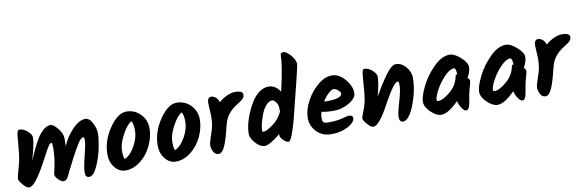

<svg xmlns="http://www.w3.org/2000/svg" viewBox="-54 -1267 5198 1714"><g transform="rotate(-10 2545.5 -410.0)"><path d="M698 -528Q737 -528 763 -476Q789 -424 789 -381Q789 -338 772.5 -253.5Q756 -169 720.5 -90.5Q685 -12 644 -12Q611 -12 611 -57Q611 -102 637 -204Q663 -306 663 -338Q663 -370 653 -370Q632 -370 603 -324Q574 -278 533.5 -201Q493 -124 483 -102Q473 -80 466.5 -67Q460 -54 452 -40Q420 13 367 -40Q340 -67 340 -89Q340 -93 356.5 -165.5Q373 -238 373 -331Q373 -370 364 -370Q352 -370 336 -346Q320 -322 287 -259Q254 -196 230 -155Q146 -12 102 -12Q80 -12 47.5 -49Q15 -86 15 -105.5Q15 -125 37.5 -199.5Q60 -274 66.5 -358Q73 -442 78.5 -489Q84 -536 102 -536Q140 -536 175.5 -504.5Q211 -473 211 -447Q211 -388 168 -241Q238 -408 286 -467Q337 -528 384 -528Q410 -528 448.5 -480Q487 -432 487 -390.5Q487 -349 486 -318Q517 -396 580 -462Q643 -528 698 -528Z M1101 -436Q1058 -411 1015.5 -331Q973 -251 973 -190.5Q973 -130 985 -114Q1039 -138 1079 -211Q1119 -284 1119 -348Q1119 -412 1101 -436ZM974 -12Q919 -12 879 -61Q839 -110 839 -180Q839 -305 916.5 -417Q994 -529 1070 -529Q1146 -529 1198 -475.5Q1250 -422 1250 -346.5Q1250 -271 1214 -193Q1178 -115 1113 -63.5Q1048 -12 974 -12Z M1557 -436Q1514 -411 1471.5 -331Q1429 -251 1429 -190.5Q1429 -130 1441 -114Q1495 -138 1535 -211Q1575 -284 1575 -348Q1575 -412 1557 -436ZM1430 -12Q1375 -12 1335 -61Q1295 -110 1295 -180Q1295 -305 1372.5 -417Q1450 -529 1526 -529Q1602 -529 1654 -475.5Q1706 -422 1706 -346.5Q1706 -271 1670 -193Q1634 -115 1569 -63.5Q1504 -12 1430 -12Z M1811 -359 1805 -472Q1805 -528 1840 -528Q1860 -528 1879.5 -513Q1899 -498 1909 -466Q1943 -496 1983.5 -514.5Q2024 -533 2055 -533Q2128 -533 2128 -498Q2128 -480 2121.5 -471.5Q2115 -463 2111.5 -459Q2108 -455 2099.5 -448.5Q2091 -442 2087 -439Q2064 -424 2054 -418Q2009 -390 1977 -350.5Q1945 -311 1929 -241Q1902 -126 1876.5 -69.5Q1851 -13 1819.5 -13Q1788 -13 1772.5 -43Q1757 -73 1757 -99.5Q1757 -126 1776.5 -179Q1796 -232 1803.5 -270.5Q1811 -309 1811 -359Z M2545 -808Q2569 -808 2608 -764.5Q2647 -721 2647 -683Q2647 -664 2612 -525Q2577 -386 2570 -357Q2490 -12 2453 -12Q2432 -12 2406 -37Q2380 -62 2380 -86Q2380 -91 2381 -94Q2281 -12 2237.5 -12Q2194 -12 2153.5 -58.5Q2113 -105 2113 -143Q2113 -181 2123.5 -227.5Q2134 -274 2156 -326Q2178 -378 2206.5 -423.5Q2235 -469 2275.5 -498.5Q2316 -528 2359 -528Q2423 -528 2464 -463Q2518 -700 2516 -778Q2516 -808 2545 -808ZM2250 -139Q2275 -139 2334.5 -182Q2394 -225 2423 -291Q2422 -299 2422 -326Q2422 -353 2404 -377Q2386 -401 2371 -401Q2341 -401 2313.5 -369Q2286 -337 2270 -293Q2236 -200 2236 -152Q2236 -144 2238.5 -141.5Q2241 -139 2250 -139Z M2787 -224Q2778 -197 2778 -170Q2778 -143 2787 -131.5Q2796 -120 2832 -120Q2907 -120 2960.5 -134Q3014 -148 3016 -148Q3057 -148 3057 -121Q3057 -82 2992.5 -47Q2928 -12 2843.5 -12Q2759 -12 2708 -65Q2657 -118 2657 -190.5Q2657 -263 2699.5 -342Q2742 -421 2806 -474.5Q2870 -528 2933.5 -528Q2997 -528 3051 -465.5Q3105 -403 3105 -341Q3105 -292 3038.5 -253Q2972 -214 2902 -214Q2832 -214 2787 -224ZM2826 -310Q2835 -309 2852 -309Q2989 -309 2989 -357Q2989 -367 2968 -386Q2947 -405 2928.5 -405Q2910 -405 2881 -378.5Q2852 -352 2826 -310Z M3513 -528Q3565 -528 3604.5 -481.5Q3644 -435 3644 -382Q3644 -297 3616.5 -204.5Q3589 -112 3556.5 -62Q3524 -12 3490.5 -12Q3457 -12 3457 -59Q3457 -95 3490 -204Q3515 -294 3515 -333Q3515 -372 3505 -372Q3492 -372 3479.5 -359Q3467 -346 3459 -336Q3451 -326 3440.5 -310.5Q3430 -295 3422.5 -282.5Q3415 -270 3403.5 -250.5Q3392 -231 3385 -218.5Q3378 -206 3367 -186Q3274 -12 3221 -12Q3200 -12 3168 -48.5Q3136 -85 3136 -102Q3136 -113 3150.5 -149.5Q3165 -186 3171.5 -205.5Q3178 -225 3182.5 -247Q3187 -269 3190 -294.5Q3193 -320 3194.5 -334Q3196 -348 3198 -378Q3207 -508 3213.5 -522Q3220 -536 3228 -536Q3266 -536 3301 -504.5Q3336 -473 3336 -447Q3336 -385 3304 -269Q3369 -383 3422.5 -455.5Q3476 -528 3513 -528Z M4124 -296Q4142 -280 4142 -267Q4142 -254 4130 -213Q4118 -172 4114 -149.5Q4110 -127 4107.5 -114Q4105 -101 4104 -93.5Q4103 -86 4100.5 -75Q4098 -64 4096.5 -57.5Q4095 -51 4092.5 -42.5Q4090 -34 4087 -29.5Q4084 -25 4080 -20Q4074 -12 4060 -12Q4046 -12 4025.5 -40Q4005 -68 3995 -108Q3901 -12 3837 -12Q3794 -12 3744 -59.5Q3694 -107 3694 -154.5Q3694 -202 3737 -290Q3780 -378 3854.5 -453Q3929 -528 4002 -528Q4044 -528 4099 -479Q4154 -430 4154 -389.5Q4154 -349 4124 -296ZM3833 -138Q3873 -138 3939.5 -192.5Q4006 -247 4022 -330Q4023 -342 4039 -344Q4036 -401 4020 -401Q3980 -401 3930.5 -349Q3881 -297 3849.5 -238Q3818 -179 3818 -151Q3818 -143 3820.5 -140.5Q3823 -138 3833 -138Z M4634 -296Q4652 -280 4652 -267Q4652 -254 4640 -213Q4628 -172 4624 -149.5Q4620 -127 4617.5 -114Q4615 -101 4614 -93.5Q4613 -86 4610.5 -75Q4608 -64 4606.5 -57.5Q4605 -51 4602.5 -42.5Q4600 -34 4597 -29.5Q4594 -25 4590 -20Q4584 -12 4570 -12Q4556 -12 4535.5 -40Q4515 -68 4505 -108Q4411 -12 4347 -12Q4304 -12 4254 -59.5Q4204 -107 4204 -154.5Q4204 -202 4247 -290Q4290 -378 4364.5 -453Q4439 -528 4512 -528Q4554 -528 4609 -479Q4664 -430 4664 -389.5Q4664 -349 4634 -296ZM4343 -138Q4383 -138 4449.5 -192.5Q4516 -247 4532 -330Q4533 -342 4549 -344Q4546 -401 4530 -401Q4490 -401 4440.5 -349Q4391 -297 4359.5 -238Q4328 -179 4328 -151Q4328 -143 4330.5 -140.5Q4333 -138 4343 -138Z M4774 -359 4768 -472Q4768 -528 4803 -528Q4823 -528 4842.5 -513Q4862 -498 4872 -466Q4906 -496 4946.5 -514.5Q4987 -533 5018 -533Q5091 -533 5091 -498Q5091 -480 5084.5 -471.5Q5078 -463 5074.5 -459Q5071 -455 5062.5 -448.5Q5054 -442 5050 -439Q5027 -424 5017 -418Q4972 -390 4940 -350.5Q4908 -311 4892 -241Q4865 -126 4839.5 -69.5Q4814 -13 4782.5 -13Q4751 -13 4735.5 -43Q4720 -73 4720 -99.5Q4720 -126 4739.5 -179Q4759 -232 4766.5 -270.5Q4774 -309 4774 -359Z"/></g></svg>

Font: Kalam
Style: Bold
Weight: 700
Version: Version 2.001;PS 1.0;hotconv 1.0.79;makeotf.lib2.5.61930; tt